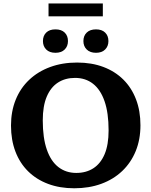

<svg xmlns="http://www.w3.org/2000/svg" viewBox="-20 -1048 853 1082"><path d="M414.5 -695.5Q496.5 -695.5 562.2 -670.8Q628 -646 674.8 -599.8Q721.5 -553.5 746.5 -488.2Q771.5 -423 771.5 -342Q771.5 -262 744.8 -196.5Q718 -131 668.5 -84Q619 -37 550.5 -12Q482 13 398.5 13Q316.5 13 250.8 -11.8Q185 -36.5 138.2 -82.8Q91.5 -129 66.8 -194.2Q42 -259.5 42 -340.5Q42 -420.5 68.5 -486Q95 -551.5 144.5 -598.2Q194 -645 262.5 -670.2Q331 -695.5 414.5 -695.5ZM410 -73.5Q465.5 -73.5 506.2 -99.8Q547 -126 569.5 -179Q592 -232 592 -313Q592 -412 569.2 -477.5Q546.5 -543 504.2 -576Q462 -609 403 -609Q347.5 -609 306.8 -582.8Q266 -556.5 243.5 -503.5Q221 -450.5 221 -369.5Q221 -271 243.8 -205.2Q266.5 -139.5 309 -106.5Q351.5 -73.5 410 -73.5ZM292.5 -750.5Q259 -750.5 240.5 -769Q222 -787.5 222 -816.5Q222 -846.5 240.5 -864.5Q259 -882.5 292.5 -882.5Q326 -882.5 344.5 -864.5Q363 -846.5 363 -816.5Q363 -787.5 344.5 -769Q326 -750.5 292.5 -750.5ZM521 -750.5Q487.5 -750.5 468.8 -769Q450 -787.5 450 -816.5Q450 -846.5 468.8 -864.5Q487.5 -882.5 521 -882.5Q554 -882.5 572.5 -864.5Q591 -846.5 591 -816.5Q591 -787.5 572.5 -769Q554 -750.5 521 -750.5ZM253.5 -956V-1028.5H559.5V-956Z"/></svg>

Font: Newsreader
Style: Bold
Weight: 700
Designer: Hugues Gentile
Foundry: Production Type
Version: Version 1.003